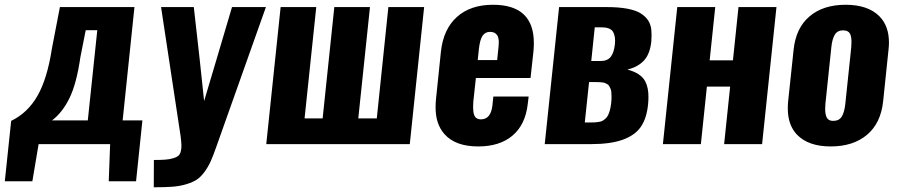

<svg xmlns="http://www.w3.org/2000/svg" viewBox="-32 -608 3790 810"><path d="M187.5 -100.1H338.4L378.4 -480.5H329.6L307.1 -366.7Q291 -254.9 261 -193.8Q231 -132.8 187.5 -100.1ZM-11.7 156.7 15.1 -98.1Q84.5 -131.3 126 -203.6Q167.5 -275.9 187 -403.3L220.7 -578.1H535.2L485.4 -100.1H568.8L542 156.7H426.8L432.6 0H130.9L104.5 156.7Z M616.7 182.1 617.2 66.9Q647.5 66.9 666.3 65.4Q685.1 64 699.5 59.3Q713.9 54.7 720.7 48.8Q727.5 43 730.7 30.5Q733.9 18.1 733.4 4.2Q732.9 -9.8 730 -33.2L647.5 -578.1H785.6L810.1 -360.4L829.1 -181.6L882.3 -360.4L946.8 -578.1H1089.8L881.3 9.3Q867.7 48.3 856.9 72.3Q846.2 96.2 830.6 117.4Q814.9 138.7 798.3 149.7Q781.7 160.6 754.9 168.9Q728 177.2 696 179.7Q664.1 182.1 616.7 182.1Z M1091.3 0 1151.9 -578.1H1302.2L1252.9 -108.4H1329.1L1378.4 -578.1H1528.8L1479.5 -108.4H1557.6L1606.4 -578.1H1757.3L1696.8 0Z M1983.4 -354.5H2065.4L2071.3 -412.1Q2072.3 -420.9 2072.3 -428.7Q2072.3 -449.2 2065.4 -459.5Q2056.2 -473.6 2035.2 -473.6Q2015.1 -473.6 2003.9 -457.3Q1992.7 -440.9 1988.3 -401.4ZM1985.4 9.8Q1889.2 9.8 1843.3 -42Q1805.2 -84.5 1805.7 -155.8Q1805.7 -170.9 1807.1 -187.5L1828.1 -390.1Q1838.4 -484.9 1895.5 -536.4Q1952.6 -587.9 2047.9 -587.9Q2220.2 -587.9 2220.2 -426.3Q2220.2 -408.7 2218.3 -389.2L2206.1 -278.8H1975.6L1964.8 -179.2Q1963.9 -167 1963.9 -156.2Q1963.9 -135.7 1968.3 -123Q1975.1 -104.5 1997.1 -104.5Q2038.6 -104.5 2045.4 -163.1L2049.3 -200.7H2198.2L2194.3 -168Q2184.1 -81.5 2130.1 -35.9Q2076.2 9.8 1985.4 9.8Z M2462.4 -350.6H2502Q2530.3 -350.6 2544.2 -367.9Q2558.1 -385.3 2562 -420.4Q2563 -428.7 2563 -436Q2562.5 -460.4 2553.7 -474.6Q2542 -492.7 2505.9 -492.7H2477.1ZM2435.1 -91.3H2460.9Q2471.7 -91.3 2478.8 -91.8Q2485.8 -92.3 2494.9 -93.8Q2503.9 -95.2 2509.8 -98.4Q2515.6 -101.6 2522.5 -107.7Q2529.3 -113.8 2533.4 -122.3Q2537.6 -130.9 2541 -143.3Q2544.4 -155.8 2546.4 -172.4Q2547.9 -187 2547.9 -198.7Q2547.9 -210.4 2547.1 -219.2Q2546.4 -228 2543.2 -234.9Q2540 -241.7 2537.4 -246.1Q2534.7 -250.5 2529.1 -253.4Q2523.4 -256.3 2519.3 -258.1Q2515.1 -259.8 2507.3 -260.5Q2499.5 -261.2 2494.4 -261.5Q2489.3 -261.7 2480 -261.7H2453.1ZM2266.1 0 2326.7 -578.1H2528.8Q2578.6 -578.1 2614.5 -571.3Q2650.4 -564.5 2670.7 -551.8Q2690.9 -539.1 2702.6 -521.5Q2713.9 -503.4 2715.8 -481.4Q2716.8 -471.2 2716.8 -460Q2716.8 -447.3 2715.8 -434.1Q2710.4 -380.9 2685.3 -353.3Q2660.2 -325.7 2614.7 -314.5Q2671.9 -299.8 2690.4 -264.2Q2704.1 -237.8 2703.6 -197.3Q2703.6 -183.1 2702.1 -168Q2696.3 -109.4 2671.9 -73.5Q2647.5 -37.6 2595.9 -18.8Q2544.4 0 2461.4 0Z M2764.6 0 2825.2 -578.1H2985.4L2961.9 -353.5H3060.1L3083.5 -578.1H3243.7L3183.1 0H3022.9L3048.3 -242.7H2950.2L2924.8 0Z M3472.7 9.8Q3378.9 9.8 3331.1 -39.1Q3291.5 -79.6 3291.5 -150.9Q3291.5 -165.5 3293 -181.2L3315.9 -397Q3325.2 -489.7 3383.1 -538.8Q3440.9 -587.9 3535.2 -587.9Q3629.9 -587.9 3678.2 -539.1Q3718.3 -498.5 3718.3 -428.2Q3718.3 -413.1 3716.3 -397L3693.8 -181.2Q3684.1 -88.4 3625.7 -39.3Q3567.4 9.8 3472.7 9.8ZM3483.9 -98.1Q3507.8 -98.1 3519 -116Q3530.3 -133.8 3534.2 -169.9L3559.1 -407.7Q3560.1 -419.4 3560.1 -429.2Q3560.5 -449.7 3555.7 -461.9Q3548.8 -480 3524.4 -480Q3501 -480 3489.7 -461.4Q3478.5 -442.9 3475.1 -407.7L3450.2 -169.9Q3449.2 -158.7 3449.2 -148.9Q3449.2 -128.9 3454.1 -116.2Q3460.9 -97.7 3483.9 -98.1Z"/></svg>

Font: Oswald
Style: Bold
Weight: 700
Designer: Vernon Adams
Foundry: Vernon Adams
Version: 3.0; ttfautohint (v0.94.23-7a4d-dirty) -l 8 -r 50 -G 200 -x 